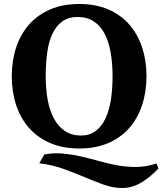

<svg xmlns="http://www.w3.org/2000/svg" viewBox="-20 -732 814 962"><path d="M774 112Q756 131 735.5 148.5Q715 166 692.5 180Q670 194 645 202Q620 210 593 210Q547 210 500.5 193.5Q454 177 403.5 155.5Q353 134 297.5 114Q242 94 177 86L202 42Q250 33 296.5 37.5Q343 42 388.5 52.5Q434 63 479.5 76Q525 89 571 97Q617 105 665 104.5Q713 104 764 87ZM39 -350Q39 -428 61 -494.5Q83 -561 126 -609.5Q169 -658 232 -685Q295 -712 377 -712Q459 -712 522 -685Q585 -658 627.5 -609.5Q670 -561 692 -494.5Q714 -428 714 -350Q714 -272 692 -205.5Q670 -139 627.5 -90.5Q585 -42 522 -15Q459 12 377 12Q295 12 232 -15Q169 -42 126 -90.5Q83 -139 61 -205.5Q39 -272 39 -350ZM209 -350Q209 -286 219 -231.5Q229 -177 250.5 -137.5Q272 -98 305.5 -75.5Q339 -53 386 -53Q429 -53 459 -75.5Q489 -98 508 -137.5Q527 -177 535.5 -231.5Q544 -286 544 -350Q544 -414 534.5 -468.5Q525 -523 504.5 -562.5Q484 -602 450.5 -624.5Q417 -647 369 -647Q323 -647 292 -624.5Q261 -602 242.5 -562.5Q224 -523 216.5 -468.5Q209 -414 209 -350Z"/></svg>

Font: PT Serif
Style: Bold
Weight: 700
Designer: A.Korolkova, O.Umpeleva, V.Yefimov
Foundry: ParaType Ltd
Version: Version 1.000W OFL; ttfautohint (v1.6)